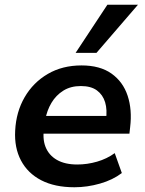

<svg xmlns="http://www.w3.org/2000/svg" viewBox="-20 -780 611 810"><path d="M294 10Q211 10 154 -19.5Q97 -49 68.5 -103Q40 -157 44 -229Q48 -308 84 -370Q120 -432 181.5 -468Q243 -504 324 -504Q402 -504 450.5 -469.5Q499 -435 518.5 -376Q538 -317 529 -243L526 -216H144L155 -291H444L427 -274Q433 -317 423.5 -348.5Q414 -380 389 -398.5Q364 -417 321 -417Q278 -417 247 -397.5Q216 -378 197 -346Q178 -314 171 -275L167 -247Q158 -196 172 -160.5Q186 -125 220 -105.5Q254 -86 306 -86Q348 -86 389.5 -98Q431 -110 464 -134L494 -50Q456 -21 402 -5.5Q348 10 294 10ZM299 -557 433 -760H562L387 -557Z"/></svg>

Font: Nunito Sans 10pt
Style: Bold Italic
Weight: 700
Italic angle: -9°
Designer: Vernon Adams
Foundry: Vernon Adams
Version: Version 3.101;gftools[0.9.27]